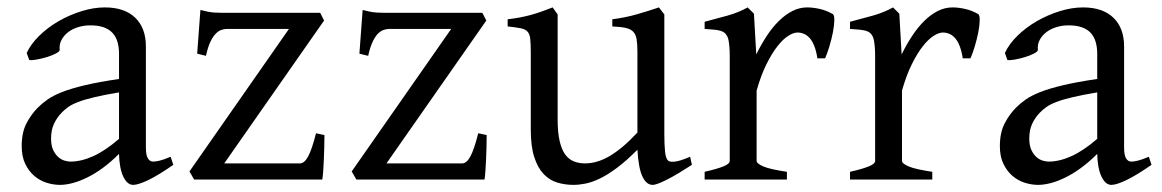

<svg xmlns="http://www.w3.org/2000/svg" viewBox="-20 -489 3164 523"><path d="M171.9 -48.8Q201.2 -48.8 234.1 -63.7Q267.1 -78.6 304.2 -110.8V-237.3Q263.2 -230.5 236.6 -224.1Q210 -217.8 192.9 -211.2Q175.8 -204.6 165.5 -197.3Q155.3 -189.9 147.5 -181.6Q134.8 -168.5 127 -151.6Q119.1 -134.8 119.1 -111.8Q119.1 -92.3 125 -80.1Q130.9 -67.9 139.2 -60.8Q147.5 -53.7 156.5 -51.3Q165.5 -48.8 171.9 -48.8ZM452.1 -40Q410.6 -11.2 383.5 1.7Q356.4 14.6 342.8 14.6Q326.7 14.6 315.9 -7.8Q305.2 -30.3 304.2 -69.8Q282.2 -47.9 260.3 -31.7Q238.3 -15.6 217.3 -5.4Q196.3 4.9 177.5 9.8Q158.7 14.6 143.1 14.6Q125.5 14.6 106.9 8.8Q88.4 2.9 73.5 -9.8Q58.6 -22.5 48.8 -42.5Q39.1 -62.5 39.1 -90.8Q39.1 -127.9 52 -152.8Q64.9 -177.7 83 -195.8Q94.7 -207.5 109.6 -218Q124.5 -228.5 149.2 -238.3Q173.8 -248 210.9 -256.8Q248 -265.6 304.2 -273.9V-342.8Q304.2 -359.4 300.3 -373.8Q296.4 -388.2 287.1 -398.7Q277.8 -409.2 262 -414.8Q246.1 -420.4 222.2 -419.9Q206.5 -419.4 191.4 -414.6Q176.3 -409.7 165 -400.9Q153.8 -392.1 147.5 -380.1Q141.1 -368.2 142.6 -353.5Q143.1 -349.1 132.6 -343.5Q122.1 -337.9 107.7 -333.5Q93.3 -329.1 79.3 -326.7Q65.4 -324.2 59.6 -325.7L52.7 -344.7Q64 -369.1 86.9 -391.6Q109.9 -414.1 139.4 -431.2Q168.9 -448.2 201.9 -458.5Q234.9 -468.8 265.6 -468.8Q319.3 -468.8 348.4 -440.7Q377.4 -412.6 377.4 -362.3V-86.9Q377.4 -66.4 382.8 -57.6Q388.2 -48.8 397 -48.8Q403.8 -48.8 414.6 -51.3Q425.3 -53.7 444.8 -62Z M863.8 -121.1Q863.8 -105.5 863.3 -87.9Q862.8 -70.3 862.1 -53.7Q861.3 -37.1 860.4 -22.9Q859.4 -8.8 857.9 0H508.8L496.1 -22L767.1 -410.2H598.1Q590.3 -410.2 582.3 -407.2Q574.2 -404.3 566.7 -396.2Q559.1 -388.2 552.5 -373.8Q545.9 -359.4 541 -336.9L517.1 -342.8L525.9 -461.9Q536.6 -459 545.4 -457.3Q554.2 -455.6 563.7 -454.8Q573.2 -454.1 584.5 -454.1H852.1L862.8 -433.1L590.8 -43.9H796.9Q809.1 -43.9 819.3 -62.7Q829.6 -81.5 840.8 -126Z M1305.7 -121.1Q1305.7 -105.5 1305.2 -87.9Q1304.7 -70.3 1304 -53.7Q1303.2 -37.1 1302.2 -22.9Q1301.3 -8.8 1299.8 0H950.7L938 -22L1209 -410.2H1040Q1032.2 -410.2 1024.2 -407.2Q1016.1 -404.3 1008.5 -396.2Q1001 -388.2 994.4 -373.8Q987.8 -359.4 982.9 -336.9L959 -342.8L967.8 -461.9Q978.5 -459 987.3 -457.3Q996.1 -455.6 1005.6 -454.8Q1015.1 -454.1 1026.4 -454.1H1293.9L1304.7 -433.1L1032.7 -43.9H1238.8Q1251 -43.9 1261.2 -62.7Q1271.5 -81.5 1282.7 -126Z M1864.7 -40Q1846.7 -28.3 1830.1 -18.3Q1813.5 -8.3 1799.3 -1Q1785.2 6.3 1774.4 10.5Q1763.7 14.6 1757.8 14.6Q1740.7 14.6 1730 -8.1Q1719.2 -30.8 1716.3 -81.1Q1686 -50.8 1660.9 -32Q1635.7 -13.2 1614.5 -2.9Q1593.3 7.3 1575.4 11Q1557.6 14.6 1542 14.6Q1519 14.6 1498 8.3Q1477.1 2 1460.9 -14.9Q1444.8 -31.7 1435.3 -61Q1425.8 -90.3 1425.8 -136.2V-347.2Q1425.8 -370.6 1424.3 -383.5Q1422.9 -396.5 1416.7 -403.1Q1410.6 -409.7 1397.9 -412.1Q1385.3 -414.6 1362.8 -417V-436.5Q1380.4 -438.5 1395.8 -441.4Q1411.1 -444.3 1425.5 -448.2Q1439.9 -452.1 1454.6 -457.3Q1469.2 -462.4 1485.4 -468.8L1499 -449.7V-163.1Q1499 -128.9 1504.2 -106Q1509.3 -83 1518.8 -69.3Q1528.3 -55.7 1542.2 -49.8Q1556.2 -43.9 1573.7 -43.9Q1589.4 -43.9 1605.7 -48.6Q1622.1 -53.2 1639.4 -63.2Q1656.7 -73.2 1675.8 -89.1Q1694.8 -105 1716.3 -127.9V-347.2Q1716.3 -369.1 1714.1 -382.3Q1711.9 -395.5 1704.6 -402.8Q1697.3 -410.2 1683.8 -413.1Q1670.4 -416 1647.9 -417V-436.5Q1683.1 -440.9 1715.3 -450.2Q1747.6 -459.5 1774.9 -468.8L1789.6 -449.7V-124Q1789.6 -93.8 1791.7 -74.7Q1793.9 -55.7 1800.8 -50.8Q1806.6 -46.9 1820.8 -49.1Q1835 -51.3 1859.9 -62Z M2248.5 -450.7Q2252.9 -447.8 2252.7 -433.6Q2252.4 -419.4 2248.8 -400.9Q2245.1 -382.3 2239.3 -362.8Q2233.4 -343.3 2227.5 -330.1H2206.5Q2203.6 -349.6 2198.2 -363.3Q2192.9 -377 2185.8 -385Q2178.7 -393.1 2170.2 -396.7Q2161.6 -400.4 2152.3 -400.4Q2141.6 -400.4 2127.2 -391.4Q2112.8 -382.3 2097.7 -363Q2082.5 -343.8 2067.6 -313.7Q2052.7 -283.7 2041 -242.2V-50.8Q2041 -43.5 2059.3 -35.6Q2077.6 -27.8 2123.5 -21V0H1899.4V-21Q1931.6 -28.3 1949.7 -35.4Q1967.8 -42.5 1967.8 -50.8V-335Q1967.8 -351.1 1966.8 -362.1Q1965.8 -373 1964.4 -379.9Q1962.9 -386.7 1960.7 -390.6Q1958.5 -394.5 1956.5 -397Q1953.1 -400.4 1949 -402.6Q1944.8 -404.8 1938.2 -406.2Q1931.6 -407.7 1922.4 -408.4Q1913.1 -409.2 1899.4 -410.2V-429.7Q1931.2 -438 1961.7 -446.5Q1992.2 -455.1 2016.6 -468.8L2033.7 -451.7L2040 -340.8Q2053.2 -367.7 2068.6 -391.1Q2084 -414.6 2101.6 -431.9Q2119.1 -449.2 2138.4 -459Q2157.7 -468.8 2178.7 -468.8Q2194.3 -468.8 2212.4 -464.8Q2230.5 -460.9 2248.5 -450.7Z M2644.5 -450.7Q2648.9 -447.8 2648.7 -433.6Q2648.4 -419.4 2644.8 -400.9Q2641.1 -382.3 2635.3 -362.8Q2629.4 -343.3 2623.5 -330.1H2602.5Q2599.6 -349.6 2594.2 -363.3Q2588.9 -377 2581.8 -385Q2574.7 -393.1 2566.2 -396.7Q2557.6 -400.4 2548.3 -400.4Q2537.6 -400.4 2523.2 -391.4Q2508.8 -382.3 2493.7 -363Q2478.5 -343.8 2463.6 -313.7Q2448.7 -283.7 2437 -242.2V-50.8Q2437 -43.5 2455.3 -35.6Q2473.6 -27.8 2519.5 -21V0H2295.4V-21Q2327.6 -28.3 2345.7 -35.4Q2363.8 -42.5 2363.8 -50.8V-335Q2363.8 -351.1 2362.8 -362.1Q2361.8 -373 2360.4 -379.9Q2358.9 -386.7 2356.7 -390.6Q2354.5 -394.5 2352.5 -397Q2349.1 -400.4 2345 -402.6Q2340.8 -404.8 2334.2 -406.2Q2327.6 -407.7 2318.4 -408.4Q2309.1 -409.2 2295.4 -410.2V-429.7Q2327.1 -438 2357.7 -446.5Q2388.2 -455.1 2412.6 -468.8L2429.7 -451.7L2436 -340.8Q2449.2 -367.7 2464.6 -391.1Q2480 -414.6 2497.6 -431.9Q2515.1 -449.2 2534.4 -459Q2553.7 -468.8 2574.7 -468.8Q2590.3 -468.8 2608.4 -464.8Q2626.5 -460.9 2644.5 -450.7Z M2836.4 -48.8Q2865.7 -48.8 2898.7 -63.7Q2931.6 -78.6 2968.8 -110.8V-237.3Q2927.7 -230.5 2901.1 -224.1Q2874.5 -217.8 2857.4 -211.2Q2840.3 -204.6 2830.1 -197.3Q2819.8 -189.9 2812 -181.6Q2799.3 -168.5 2791.5 -151.6Q2783.7 -134.8 2783.7 -111.8Q2783.7 -92.3 2789.6 -80.1Q2795.4 -67.9 2803.7 -60.8Q2812 -53.7 2821 -51.3Q2830.1 -48.8 2836.4 -48.8ZM3116.7 -40Q3075.2 -11.2 3048.1 1.7Q3021 14.6 3007.3 14.6Q2991.2 14.6 2980.5 -7.8Q2969.7 -30.3 2968.8 -69.8Q2946.8 -47.9 2924.8 -31.7Q2902.8 -15.6 2881.8 -5.4Q2860.8 4.9 2842 9.8Q2823.2 14.6 2807.6 14.6Q2790 14.6 2771.5 8.8Q2752.9 2.9 2738 -9.8Q2723.1 -22.5 2713.4 -42.5Q2703.6 -62.5 2703.6 -90.8Q2703.6 -127.9 2716.6 -152.8Q2729.5 -177.7 2747.6 -195.8Q2759.3 -207.5 2774.2 -218Q2789.1 -228.5 2813.7 -238.3Q2838.4 -248 2875.5 -256.8Q2912.6 -265.6 2968.8 -273.9V-342.8Q2968.8 -359.4 2964.8 -373.8Q2960.9 -388.2 2951.7 -398.7Q2942.4 -409.2 2926.5 -414.8Q2910.6 -420.4 2886.7 -419.9Q2871.1 -419.4 2856 -414.6Q2840.8 -409.7 2829.6 -400.9Q2818.4 -392.1 2812 -380.1Q2805.7 -368.2 2807.1 -353.5Q2807.6 -349.1 2797.1 -343.5Q2786.6 -337.9 2772.2 -333.5Q2757.8 -329.1 2743.9 -326.7Q2730 -324.2 2724.1 -325.7L2717.3 -344.7Q2728.5 -369.1 2751.5 -391.6Q2774.4 -414.1 2804 -431.2Q2833.5 -448.2 2866.5 -458.5Q2899.4 -468.8 2930.2 -468.8Q2983.9 -468.8 3012.9 -440.7Q3042 -412.6 3042 -362.3V-86.9Q3042 -66.4 3047.4 -57.6Q3052.7 -48.8 3061.5 -48.8Q3068.4 -48.8 3079.1 -51.3Q3089.8 -53.7 3109.4 -62Z"/></svg>

Font: Gentium Basic
Style: Regular
Weight: 400
Designer: J. Victor Gaultney and Annie Olsen
Foundry: SIL International
Version: Version 1.100